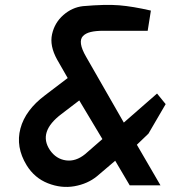

<svg xmlns="http://www.w3.org/2000/svg" viewBox="-20 -753 695 780"><path d="M88 -82Q43 -156 63 -231Q83 -306 163 -366L255 -436L212 -511Q181 -567 191.5 -614Q202 -661 237.5 -692Q273 -723 317 -728Q409 -736 464 -731.5Q519 -727 593 -710L580 -628H401Q369 -628 348.5 -623Q328 -618 317 -606.5Q306 -595 309 -574Q312 -553 330 -522L483 -255L618 -373L653 -330L583 -210L536 -165L632 0H507L448 -100L374 -37Q336 -6 282.5 3.5Q229 13 174.5 -8.5Q120 -30 88 -82ZM183 -143Q208 -107 248 -101.5Q288 -96 326 -127L396 -188L302 -345L230 -290Q133 -217 183 -143Z"/></svg>

Font: Exo
Style: DemiBoldItalic
Weight: 600
Designer: Natanael Gama
Version: Version 1